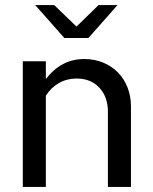

<svg xmlns="http://www.w3.org/2000/svg" viewBox="-20 -738 604 758"><path d="M70 0ZM70 0V-496H161V-426Q189 -463 227 -484Q265 -505 313 -505Q353 -505 387 -491Q421 -477 445.5 -452Q470 -427 483.5 -392.5Q497 -358 497 -318V0H406V-297Q406 -355 372.5 -391.5Q339 -428 282 -428Q244 -428 212.5 -410Q181 -392 161 -360V0ZM194 -718 282 -633 369 -718H444L329 -588H234L119 -718Z"/></svg>

Font: Rosa Sans
Style: Regular
Weight: 400
Designer: Pentagram / MCKL
Foundry: Pentagram / MCKL
Version: Version 1.005;September 16, 2019;FontCreator 11.5.0.2425 64-